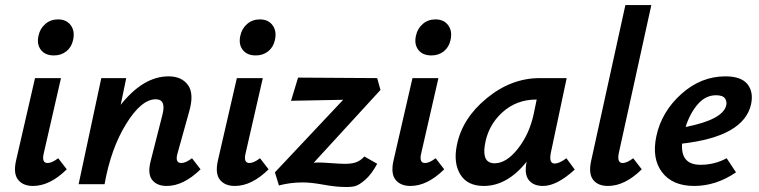

<svg xmlns="http://www.w3.org/2000/svg" viewBox="-20 -731 3012 762"><path d="M194 -511Q159 -511 142 -533.5Q125 -556 133 -590Q139 -618 160 -636Q181 -654 210 -654Q244 -654 261 -630.5Q278 -607 270 -572Q264 -544 243.5 -527.5Q223 -511 194 -511ZM111 7Q71 7 51.5 -18Q32 -43 44 -95L119 -421H222L154 -124Q144 -84 169 -84Q186 -84 211 -103L245 -59Q178 7 111 7Z M742 -103 776 -59Q708 7 642 7Q602 7 583.5 -17.5Q565 -42 578 -92L625 -277Q640 -337 598 -337Q541 -337 480.5 -239Q420 -141 395 0H292L382 -421H481L459 -315Q549 -428 649 -428Q701 -428 726 -393.5Q751 -359 731 -289L685 -124Q673 -84 700 -84Q717 -84 742 -103Z M995 -511Q960 -511 943 -533.5Q926 -556 934 -590Q940 -618 961 -636Q982 -654 1011 -654Q1045 -654 1062 -630.5Q1079 -607 1071 -572Q1065 -544 1044.5 -527.5Q1024 -511 995 -511ZM912 7Q872 7 852.5 -18Q833 -43 845 -95L920 -421H1023L955 -124Q945 -84 970 -84Q987 -84 1012 -103L1046 -59Q979 7 912 7Z M1342 -81Q1373 -80 1392 -86.5Q1411 -93 1426 -110L1477 -81Q1455 -40 1430 -18Q1405 4 1388 8Q1371 12 1348 11Q1313 11 1264 2Q1215 -7 1181 -7Q1132 -7 1087 5L1071 -47L1342 -335L1135 -331L1163 -423L1477 -421L1490 -374L1225 -85Q1232 -86 1247 -86Q1261 -86 1295.5 -83.5Q1330 -81 1342 -81Z M1692 -511Q1657 -511 1640 -533.5Q1623 -556 1631 -590Q1637 -618 1658 -636Q1679 -654 1708 -654Q1742 -654 1759 -630.5Q1776 -607 1768 -572Q1762 -544 1741.5 -527.5Q1721 -511 1692 -511ZM1609 7Q1569 7 1549.5 -18Q1530 -43 1542 -95L1617 -421H1720L1652 -124Q1642 -84 1667 -84Q1684 -84 1709 -103L1743 -59Q1676 7 1609 7Z M2228 -103 2261 -58Q2190 7 2135 7Q2097 7 2078.5 -16.5Q2060 -40 2070 -89Q1993 7 1900 7Q1835 7 1807 -38.5Q1779 -84 1793 -154Q1814 -261 1911.5 -341Q2009 -421 2122 -421H2229L2166 -124Q2158 -82 2181 -82Q2200 -82 2228 -103ZM1943 -83Q1990 -83 2035.5 -141Q2081 -199 2098 -278L2110 -336H2109Q2029 -336 1972.5 -284Q1916 -232 1904 -154Q1893 -83 1943 -83Z M2393 7Q2353 7 2334 -17.5Q2315 -42 2326 -92L2462 -711H2565L2436 -124Q2428 -84 2451 -84Q2468 -84 2493 -103L2527 -59Q2460 7 2393 7Z M2859 -428Q2921 -428 2946 -397.5Q2971 -367 2961 -318Q2933 -189 2687 -161Q2681 -77 2760 -77Q2816 -77 2864 -103L2901 -47Q2822 7 2735 7Q2649 7 2607.5 -47.5Q2566 -102 2585 -191Q2606 -288 2684 -358Q2762 -428 2859 -428ZM2862 -312Q2866 -327 2857.5 -340Q2849 -353 2822 -353Q2780 -353 2749 -317Q2718 -281 2701 -227Q2848 -256 2862 -312Z"/></svg>

Font: EauTest
Style: Bold Italic
Weight: 700
Italic angle: -12°
Designer: Christian Thalmann (Catharsis Fonts)
Version: Version 0.001;PS 000.001;hotconv 1.0.88;makeotf.lib2.5.64775